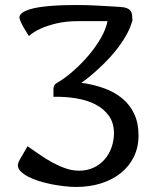

<svg xmlns="http://www.w3.org/2000/svg" viewBox="-20 -718 628 756"><path d="M291.5 -634.8Q238.8 -634.8 201.9 -625.7Q165 -616.7 140.6 -605.5Q112.3 -592.8 93.8 -576.2Q92.8 -577.6 86.9 -586.9Q81.1 -596.2 74.2 -607.9Q67.4 -619.6 62 -631.3Q56.6 -643.1 56.6 -648.9Q56.6 -659.2 66.9 -667Q77.1 -674.8 94.2 -680.4Q111.3 -686 133.8 -689.5Q156.2 -692.9 180.9 -694.8Q205.6 -696.8 230.7 -697.5Q255.9 -698.2 278.3 -698.2Q299.8 -698.2 320.3 -697.8Q340.8 -697.3 361.8 -696Q382.8 -694.8 404.8 -693.6Q426.8 -692.4 450.7 -690.9Q469.7 -689.9 480 -685.5Q490.2 -681.2 494.9 -674.1Q499.5 -667 500.2 -657.7Q501 -648.4 501.5 -637.2Q492.2 -605 474.4 -574.7Q456.5 -544.4 434.8 -517.6Q413.1 -490.7 390.1 -468.3Q367.2 -445.8 347.9 -429.2Q328.6 -412.6 315.4 -402.8Q302.2 -393.1 300.3 -392.1Q349.6 -385.3 390.9 -370.1Q432.1 -355 462.2 -329.8Q492.2 -304.7 508.8 -268.8Q525.4 -232.9 525.4 -185.1Q525.4 -137.2 506.6 -99.6Q487.8 -62 454.8 -35.9Q421.9 -9.8 377.2 4.2Q332.5 18.1 280.3 18.1Q257.8 18.1 232.2 15.1Q206.5 12.2 181.2 7.1Q155.8 2 132.1 -5.6Q108.4 -13.2 90.3 -22.7Q72.3 -32.2 61.3 -43.5Q50.3 -54.7 50.3 -66.9Q50.3 -75.7 57.6 -88.9L88.4 -142.1Q111.3 -126.5 136 -109.4Q160.6 -92.3 186.5 -78.1Q212.4 -64 238.8 -54.9Q265.1 -45.9 291.5 -45.9Q323.2 -45.9 348.6 -57.9Q374 -69.8 391.8 -90.3Q409.7 -110.8 419.2 -137.7Q428.7 -164.6 428.7 -193.8Q428.7 -233.9 408.9 -261.7Q389.2 -289.6 356.2 -306.6Q323.2 -323.7 280 -330.8Q236.8 -337.9 190.4 -336.9V-365.2Q190.4 -373 192.1 -377.7Q193.8 -382.3 196 -385Q198.2 -387.7 200.4 -388.9Q202.6 -390.1 203.6 -391.1Q235.8 -409.7 269 -439Q302.2 -468.3 330.3 -501.7Q358.4 -535.2 378.2 -570.1Q397.9 -605 403.3 -634.8Z"/></svg>

Font: Artifika
Style: Medium
Weight: 500
Designer: Yulya Zhdanova | Cyreal.org
Foundry: Yulya Zhdanova | Cyreal
Version: Version 1.000